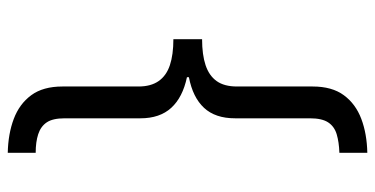

<svg xmlns="http://www.w3.org/2000/svg" viewBox="-256 -576 967 495"><g transform="rotate(-90 227.5 -328.5)"><path d="M374 -291Q334 -291 307 -282Q280 -273 266 -253.5Q252 -234 252 -201V-6Q252 44 229.5 74.5Q207 105 168.5 119.5Q130 134 81 135V63Q109 62 129 56Q149 50 159.5 34Q170 18 170 -13V-206Q170 -257 197 -286Q224 -315 276 -325V-330Q224 -341 197 -370.5Q170 -400 170 -450V-645Q170 -676 159.5 -691.5Q149 -707 129 -713.5Q109 -720 81 -720V-792Q130 -791 168.5 -776.5Q207 -762 229.5 -731.5Q252 -701 252 -651V-455Q252 -423 266 -403Q280 -383 307 -374Q334 -365 374 -365Z"/></g></svg>

Font: uhindi15
Style: Book
Weight: 400
Designer: Jelle Bosma - Monotype Design Team
Foundry: Monotype Imaging Inc.
Version: Version 2.003